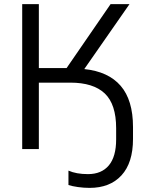

<svg xmlns="http://www.w3.org/2000/svg" viewBox="-20 -725 724 934"><path d="M416 189Q388 189 359.5 185Q331 181 313 175V105Q351 122 408 122Q474 122 509.5 79.5Q545 37 545 -47V-101Q545 -218 489.5 -270.5Q434 -323 322 -323H169V0H88V-705H169V-394H304L518 -705H610L390 -389Q507 -377 567 -307.5Q627 -238 627 -107V-49Q627 67 571 128Q515 189 416 189Z"/></svg>

Font: Winston
Style: Regular
Weight: 400
Designer: Original fonts by Vernon Adams / Changes by Cristiano Sobral
Foundry: Original fonts by Vernon Adams / Changes by Cristiano Sobral
Version: Version 2.503;July 17, 2020;FontCreator 13.0.0.2655 64-bit